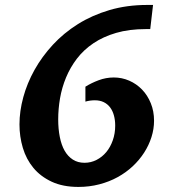

<svg xmlns="http://www.w3.org/2000/svg" viewBox="-20 -735 692 765"><path d="M320.3 -389.6Q343.8 -404.3 373 -415.3Q402.3 -426.3 433.6 -426.3Q465.8 -426.3 494.9 -413.6Q523.9 -400.9 545.9 -378.2Q567.9 -355.5 580.8 -323.7Q593.8 -292 593.8 -253.9Q593.8 -221.2 583.5 -188.7Q573.2 -156.2 554.4 -127Q535.6 -97.7 508.8 -72.5Q481.9 -47.4 448.5 -29.1Q415 -10.7 375.5 -0.5Q335.9 9.8 292.5 9.8Q230.5 9.8 186 -11Q141.6 -31.7 113 -66.2Q84.5 -100.6 71 -145.8Q57.6 -190.9 57.6 -239.3Q57.6 -292 72.8 -347.7Q87.9 -403.3 117.4 -456.3Q147 -509.3 190.4 -556.4Q233.9 -603.5 290.3 -638.9Q346.7 -674.3 416 -694.8Q485.4 -715.3 566.9 -715.3H589.8L578.6 -619.1H561Q494.6 -619.1 442.9 -604Q391.1 -588.9 352.3 -562.7Q313.5 -536.6 286.6 -501.5Q259.8 -466.3 243.2 -426.3Q226.6 -386.2 219.2 -343.5Q211.9 -300.8 211.9 -259.3Q211.9 -221.2 218.3 -189.2Q224.6 -157.2 237.5 -134.5Q250.5 -111.8 270.3 -99.1Q290 -86.4 316.9 -86.4Q342.3 -86.4 364.7 -97.9Q387.2 -109.4 403.6 -129.2Q419.9 -148.9 429.4 -176Q439 -203.1 439 -234.4Q439 -256.8 433.8 -275.4Q428.7 -293.9 418.5 -307.4Q408.2 -320.8 393.1 -328.1Q377.9 -335.4 357.9 -335.4Q348.1 -335.4 338.1 -334Q328.1 -332.5 320.3 -330.1Z"/></svg>

Font: Proza Libre
Style: SemiBold Italic
Weight: 600
Designer: Jasper de Waard
Foundry: Jasper de Waard
Version: Version 1.000; ttfautohint (v1.4.1.8-43bc)